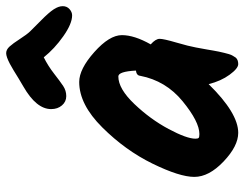

<svg xmlns="http://www.w3.org/2000/svg" viewBox="-105 -700 793 623"><g transform="rotate(-90 291.5 -388.5)"><path d="M553 -551Q526 -551 485.5 -579.5Q445 -608 417 -643Q389 -629 364 -609.5Q339 -590 324 -580Q309 -570 291 -570Q273 -570 261 -584Q249 -598 249 -619Q249 -667 322 -709Q333 -715 349 -725Q365 -735 375 -741Q385 -747 396 -753Q419 -765 430.5 -765Q442 -765 452 -754Q462 -743 476.5 -720.5Q491 -698 501 -687.5Q511 -677 536.5 -652Q562 -627 572.5 -611Q583 -595 583 -581.5Q583 -568 573.5 -559.5Q564 -551 553 -551ZM337 -528Q379 -528 434 -479Q489 -430 489 -389.5Q489 -349 459 -296Q477 -280 477 -267Q477 -254 465 -213Q453 -172 449 -149.5Q445 -127 442.5 -114Q440 -101 439 -93.5Q438 -86 435.5 -75Q433 -64 431.5 -57.5Q430 -51 427.5 -42.5Q425 -34 422 -29.5Q419 -25 416 -20Q409 -12 395 -12Q381 -12 360.5 -40Q340 -68 330 -108Q236 -12 172 -12Q129 -12 79 -59.5Q29 -107 29 -154.5Q29 -202 72 -290Q115 -378 189.5 -453Q264 -528 337 -528ZM168 -138Q208 -138 274.5 -192.5Q341 -247 357 -330Q358 -342 374 -344Q371 -401 355 -401Q315 -401 265.5 -349Q216 -297 184.5 -238Q153 -179 153 -151Q153 -143 155.5 -140.5Q158 -138 168 -138Z"/></g></svg>

Font: Kalam
Style: Bold
Weight: 700
Version: Version 2.001;PS 1.0;hotconv 1.0.79;makeotf.lib2.5.61930; tt